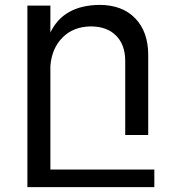

<svg xmlns="http://www.w3.org/2000/svg" viewBox="-20 -552 696 785"><path d="M186 141H611V213H92V-529H186V-419Q239 -530 386 -532Q480 -532 533 -477Q586 -422 586 -327V0H492V-302Q492 -369 454.5 -406.5Q417 -444 351 -444Q280 -443 236 -399Q192 -355 186 -283Z"/></svg>

Font: Montserrat arm
Style: Regular
Weight: 400
Designer: Julieta Ulanovsky
Foundry: Julieta Ulanovsky
Version: Version 6.000;PS 006.000;hotconv 1.0.88;makeotf.lib2.5.64775